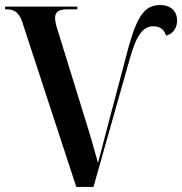

<svg xmlns="http://www.w3.org/2000/svg" viewBox="-20 -740 721 760"><path d="M68 -653 282 0H350L493 -505C521 -606 548 -636 588 -636C617 -636 632 -619 637 -599C663 -605 681 -627 681 -659C681 -693 659 -720 613 -720C553 -720 523 -676 489 -554L413 -267C400 -217 388 -173 368 -95C355 -142 337 -206 317 -269L209 -618C204 -632 198 -655 198 -669C198 -694 215 -703 244 -703H286V-714H0V-703H8C33 -703 55 -693 68 -653Z"/></svg>

Font: Noto Serif Display SemiCondensed SemiBold
Style: Regular
Weight: 600
Width: 4
Designer: Monotype Design Team
Foundry: Monotype Imaging Inc.
Version: Version 2.009